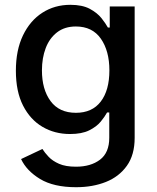

<svg xmlns="http://www.w3.org/2000/svg" viewBox="-20 -573 660 809"><path d="M300.8 215.8Q206.1 215.8 148.9 181.2Q91.8 146.5 68.8 97.2L158.7 54.7Q168.5 70.3 184.8 87.6Q201.2 105 228.8 117.2Q256.3 129.4 300.3 129.4Q362.3 129.4 401.4 99.9Q440.4 70.3 440.4 7.3V-99.1H431.2Q421.4 -81.1 404.1 -60.1Q386.7 -39.1 355.7 -23.7Q324.7 -8.3 274.9 -8.3Q210.4 -8.3 158.9 -38.6Q107.4 -68.8 77.1 -128.2Q46.9 -187.5 46.9 -274.9Q46.9 -361.8 76.9 -424.1Q106.9 -486.3 158.7 -519.5Q210.4 -552.7 276.4 -552.7Q326.7 -552.7 358.2 -535.9Q389.6 -519 407.5 -496.6Q425.3 -474.1 434.6 -457H442.4V-545.9H547.4V7.8Q547.4 79.6 514.6 125.5Q481.9 171.4 426.3 193.6Q370.6 215.8 300.8 215.8ZM299.8 -97.7Q368.2 -97.7 404.5 -145Q440.9 -192.4 440.9 -276.4Q440.9 -358.4 405 -409.9Q369.1 -461.4 299.8 -461.4Q252.4 -461.4 220.5 -436.8Q188.5 -412.1 172.6 -370.4Q156.7 -328.6 156.7 -276.4Q156.7 -196.3 193.1 -147Q229.5 -97.7 299.8 -97.7Z"/></svg>

Font: Inter Medium
Style: Regular
Weight: 500
Designer: Rasmus Andersson
Foundry: rsms
Version: Version 4.001;git-9221beed3